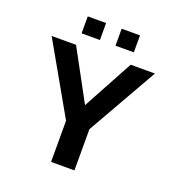

<svg xmlns="http://www.w3.org/2000/svg" viewBox="-144 -927 959 1043"><g transform="rotate(20 335.5 -405.5)"><path d="M185 -713V-811H291V-713ZM381 -713V-811H487V-713ZM268 0V-238L37 -644H178L336 -353L494 -644H634L403 -238V0Z"/></g></svg>

Font: Kanit Medium
Style: Regular
Weight: 500
Designer: Katatrad Team
Foundry: CadsonDemak
Version: Version 2.000; ttfautohint (v1.8.3)